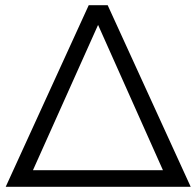

<svg xmlns="http://www.w3.org/2000/svg" viewBox="-20 -720 757 740"><path d="M715 0H2L322 -700H395ZM107 -64H608L358 -624Z"/></svg>

Font: Montserrat-Regular
Style: Regular
Weight: 400
Version: Version 7.200